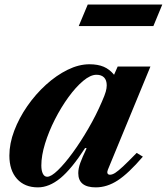

<svg xmlns="http://www.w3.org/2000/svg" viewBox="-20 -819 738 850"><path d="M148 10.5Q89 10.5 55.2 -27.2Q21.5 -65 21.5 -130Q21.5 -183.5 43 -240.2Q64.5 -297 101 -349.5Q137.5 -402 183.5 -443.8Q229.5 -485.5 279.2 -510Q329 -534.5 376 -534.5Q413 -534.5 439 -523.5Q465 -512.5 485 -488L501 -524.5H646L457.5 -67.5Q453.5 -57.5 456 -51.5Q458.5 -45.5 467 -45.5Q477 -45.5 489.8 -53.5Q502.5 -61.5 524.8 -82.2Q547 -103 585 -142L612.5 -125.5Q549 -51.5 501.5 -20.5Q454 10.5 404 10.5Q326.5 10.5 326.5 -52.5Q326.5 -73 335.5 -98Q344.5 -123 363.5 -162.5L357 -164Q296.5 -70.5 247 -30Q197.5 10.5 148 10.5ZM189 -36.5Q206.5 -36.5 236.5 -65.5Q266.5 -94.5 301.8 -142.8Q337 -191 371.2 -250Q405.5 -309 431 -368.5Q444 -398 448.2 -413.2Q452.5 -428.5 452.5 -441Q452.5 -464 440.8 -476Q429 -488 407 -488Q380.5 -488 348 -460.8Q315.5 -433.5 283 -388.8Q250.5 -344 223.2 -290.5Q196 -237 179.5 -183.5Q163 -130 163 -86.5Q163 -63.5 169.8 -50Q176.5 -36.5 189 -36.5ZM328.5 -703.5 368.5 -799H698.5L659 -703.5Z"/></svg>

Font: Libre Caslon Text
Style: Italic
Weight: 400
Italic angle: -22.583°
Designer: Pablo Impallari, Rodrigo Fuenzalida, Katja Schimmel
Foundry: Pablo Impallari, Rodrigo Fuenzalida
Version: Version 2.000